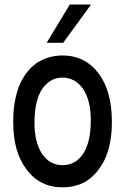

<svg xmlns="http://www.w3.org/2000/svg" viewBox="-20 -799 540 829"><path d="M311.5 1Q283.2 9.8 250 9.8Q151.4 9.8 93.8 -68.4Q65.4 -106.4 50.8 -158.2Q37.1 -207 37.1 -273.4V-280.3Q37.1 -358.4 61.5 -424.8Q86.9 -488.3 134.8 -524.4Q183.6 -558.6 249 -559.6Q347.7 -559.6 406.2 -481.4Q462.9 -405.3 462.9 -275.4V-268.6Q462.9 -187.5 438.5 -125Q428.7 -98.6 407.2 -69.3Q393.6 -47.9 366.2 -26.4Q339.8 -5.9 311.5 1ZM338.9 -415Q304.7 -463.9 249 -463.9Q196.3 -463.9 162.1 -415Q128.9 -364.3 128.9 -268.6Q128.9 -184.6 162.1 -133.8Q195.3 -85.9 250 -85.9Q305.7 -85.9 338.9 -134.8Q372.1 -185.5 372.1 -280.3Q372.1 -364.3 338.9 -415ZM181.6 -614.3 281.2 -779.3H373L252.9 -614.3Z"/></svg>

Font: RobotoJAA
Style: Medium
Weight: 500
Version: Version 2.05; 2016-11-05